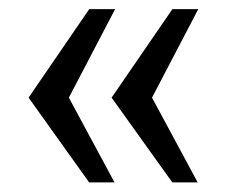

<svg xmlns="http://www.w3.org/2000/svg" viewBox="-20 -460 499 411"><path d="M403.1 -69.6H348.8L218.9 -251L349 -440.4H404.4L305.4 -251ZM225.1 -69.6H170.8L41.2 -251L171 -440.4H226.4L127.4 -251Z"/></svg>

Font: Public Sans VF
Style: Regular
Weight: 400
Designer: Pablo Impallari, Rodrigo Fuenzalida (Modified by Dan O. Williams and USWDS)
Version: Version 1.003